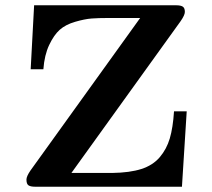

<svg xmlns="http://www.w3.org/2000/svg" viewBox="-20 -706 801 726"><path d="M80 -27Q80 -39 95 -61L510 -638H391Q352 -638 326 -636Q300 -634 264 -623.5Q228 -613 206 -593.5Q184 -574 166 -536Q148 -498 144 -444H96L109 -686H647Q663 -686 671 -681Q679 -676 679 -661Q679 -649 663 -626L250 -52H404Q471 -53 514.5 -67Q558 -81 584 -111.5Q610 -142 622 -182.5Q634 -223 638 -285H686L668 0H112Q96 0 88 -5Q80 -10 80 -27Z"/></svg>

Font: CMU Serif
Style: Bold
Weight: 700
Version: Version 0.7.0